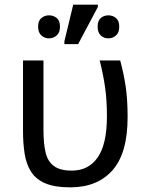

<svg xmlns="http://www.w3.org/2000/svg" viewBox="-20 -796 638 826"><path d="M282 10Q215 10 174.5 -7.5Q134 -25 113.5 -57.5Q93 -90 86 -134.5Q79 -179 79 -233V-536H167V-236Q167 -179 176 -140.5Q185 -102 211.5 -82Q238 -62 289 -62Q361 -62 400.5 -119Q440 -176 440 -296Q440 -366 432 -421Q424 -476 409 -536H497Q513 -477 521 -421.5Q529 -366 529 -292Q529 -137 464 -63.5Q399 10 282 10ZM257 -606V-618L295 -776H401V-766L316 -606ZM191 -631Q172 -631 158 -643.5Q144 -656 144 -681Q144 -707 158 -718.5Q172 -730 191 -730Q210 -730 224 -718.5Q238 -707 238 -681Q238 -656 224 -643.5Q210 -631 191 -631ZM446 -631Q427 -631 413.5 -643.5Q400 -656 400 -681Q400 -707 413.5 -718.5Q427 -730 446 -730Q465 -730 479 -718.5Q493 -707 493 -681Q493 -656 479 -643.5Q465 -631 446 -631Z"/></svg>

Font: Noto Sans Historical
Style: Regular
Weight: 400
Designer: Monotype Design Team
Foundry: Monotype Imaging Inc.
Version: Version 2.013; ttfautohint (v1.8.4.7-5d5b)